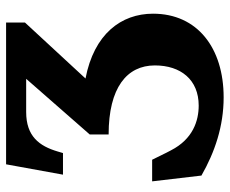

<svg xmlns="http://www.w3.org/2000/svg" viewBox="-82 -658 755 631"><g transform="rotate(-90 295.5 -342.5)"><path d="M169 -425V-363C323 -363 396 -303 396 -211C396 -126 349 -67 264 -67C214 -67 154 -86 117 -158C106 -178 97 -199 86 -220H15L34 -58C111 -14 196 15 291 15C453 15 566 -71 566 -217C566 -322 499 -411 353 -439L537 -638V-700H71L37 -513H108L113 -530C131 -591 163 -634 243 -634H352Z"/></g></svg>

Font: LT Superior Serif ExtraBold
Style: Regular
Weight: 800
Designer: Daniel Lyons
Foundry: LyonsType
Version: Version 2.120;FEAKit 1.0